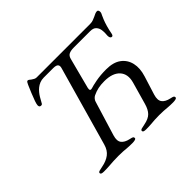

<svg xmlns="http://www.w3.org/2000/svg" viewBox="-150 -874 1088 1088"><g transform="rotate(-45 393.5 -330.5)"><path d="M123 5Q111 5 105 2.5Q99 0 99 -6Q99 -13 109 -16Q119 -19 136 -22Q173 -29 197.5 -47.5Q222 -66 232 -102L367 -579Q371 -592 367 -601Q361 -613 334 -613H258Q240 -613 225.5 -607Q211 -601 200 -592Q190 -584 181 -573Q172 -562 165.5 -551Q159 -540 153 -529Q148 -519 145 -515Q142 -511 136 -511Q129 -511 125.5 -514.5Q122 -518 122 -526Q122 -534 129 -554.5Q136 -575 146.5 -600Q157 -625 166 -646Q169 -653 173 -659.5Q177 -666 181 -666Q185 -666 190 -663Q195 -660 200 -655Q207 -650 214.5 -646Q222 -642 230 -642Q280 -642 326 -642Q372 -642 422 -642Q481 -642 540.5 -642Q600 -642 659 -642Q673 -642 683.5 -646Q694 -650 703 -654Q713 -659 721 -662.5Q729 -666 737 -666Q743 -666 745.5 -661Q748 -656 748 -650Q748 -645 745.5 -638.5Q743 -632 740 -627Q737 -621 730.5 -605Q724 -589 717.5 -566.5Q711 -544 706 -517Q703 -503 695 -503Q681 -503 681 -526Q681 -528 682 -541.5Q683 -555 680.5 -571.5Q678 -588 666.5 -600.5Q655 -613 630 -613H499Q474 -613 460 -606Q446 -599 441 -579L393 -395Q390 -382 394.5 -378Q399 -374 408 -377Q422 -382 458.5 -389Q495 -396 541 -396Q598 -396 631 -371.5Q664 -347 673.5 -306Q683 -265 667 -214L632 -102Q621 -66 635 -47.5Q649 -29 682 -22Q697 -19 702 -16Q707 -13 707 -6Q707 0 698 2.5Q689 5 677 5Q652 5 636 3.5Q620 2 605.5 1Q591 0 570 0Q549 0 533.5 1Q518 2 502 3.5Q486 5 461 5Q449 5 443 2.5Q437 0 437 -6Q437 -13 447 -16Q457 -19 474 -22Q511 -29 529.5 -47.5Q548 -66 558 -102L596 -236Q611 -291 581 -323.5Q551 -356 486 -356Q458 -356 436.5 -351.5Q415 -347 392 -336Q384 -332 377.5 -324Q371 -316 369 -308L306 -102Q295 -66 309 -47.5Q323 -29 356 -22Q371 -19 376 -16Q381 -13 381 -6Q381 0 372 2.5Q363 5 351 5Q326 5 310 3.5Q294 2 279.5 1Q265 0 244 0Q221 0 203 1Q185 2 166.5 3.5Q148 5 123 5Z"/></g></svg>

Font: EB Garamond
Style: Italic
Weight: 400
Italic angle: -17.2°
Designer: Georg Duffner and Octavio Pardo
Foundry: Georg Duffner
Version: Version 1.001